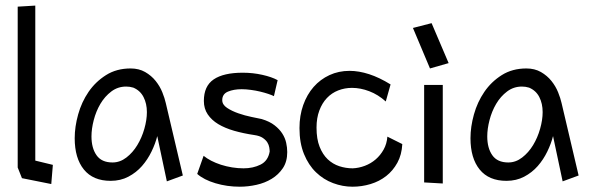

<svg xmlns="http://www.w3.org/2000/svg" viewBox="-20 -666 2179 704"><path d="M44.9 -51.8V-641.6L109.4 -645.5V-77.1L173.8 -61.5L168 8.8L60.5 -12.7Z M587.9 -288.1 650.4 -22.5 591.8 -1 556.6 -167Q549.8 -139.6 535.6 -110.4Q521.5 -81.1 500.5 -57.1Q479.5 -33.2 450.7 -18.1Q421.9 -2.9 385.7 -2.9Q321.3 -2.9 287.6 -44.4Q253.9 -85.9 253.9 -159.2Q253.9 -201.2 266.6 -246.6Q279.3 -292 304.7 -329.1Q330.1 -366.2 368.7 -390.6Q407.2 -415 459 -415Q489.3 -415 512.2 -401.9Q535.2 -388.7 550.8 -369.1Q566.4 -349.6 575.2 -327.6Q584 -305.7 587.9 -288.1ZM468.8 -344.7Q461.9 -346.7 455.6 -347.7Q449.2 -348.6 442.4 -348.6Q412.1 -348.6 388.2 -330.6Q364.3 -312.5 348.1 -285.2Q332 -257.8 323.7 -225.6Q315.4 -193.4 315.4 -166Q315.4 -123 334 -96.7Q352.5 -70.3 392.6 -70.3Q419.9 -70.3 443.4 -88.4Q466.8 -106.4 483.4 -133.8Q500 -161.1 509.3 -193.8Q518.6 -226.6 518.6 -254.9Q518.6 -286.1 506.3 -310.1Q494.1 -334 468.8 -344.7Z M998 -372.1 984.4 -313.5Q976.6 -317.4 963.4 -321.8Q950.2 -326.2 934.1 -330.1Q918 -334 899.9 -336.4Q881.8 -338.9 866.2 -338.9Q836.9 -338.9 815.9 -330.1Q794.9 -321.3 794.9 -298.8Q794.9 -282.2 812.5 -270.5Q830.1 -258.8 854 -250.5Q877.9 -242.2 901.9 -237.3Q925.8 -232.4 939.5 -229.5Q968.8 -220.7 986.8 -206.5Q1004.9 -192.4 1015.1 -176.3Q1025.4 -160.2 1029.3 -142.6Q1033.2 -125 1033.2 -108.4Q1033.2 -73.2 1017.1 -49.3Q1001 -25.4 976.1 -10.3Q951.2 4.9 920.4 11.7Q889.6 18.6 859.4 18.6Q812.5 18.6 770 5.9Q727.5 -6.8 703.1 -28.3L726.6 -94.7Q738.3 -85 754.4 -76.7Q770.5 -68.4 790 -62Q809.6 -55.7 831.1 -52.2Q852.5 -48.8 873 -48.8Q908.2 -48.8 935.5 -62.5Q962.9 -76.2 968.8 -110.4Q968.8 -116.2 967.3 -125.5Q965.8 -134.8 960.4 -143.6Q955.1 -152.3 943.8 -160.2Q932.6 -168 912.1 -170.9Q872.1 -176.8 838.4 -186.5Q804.7 -196.3 780.3 -210.9Q755.9 -225.6 741.7 -246.6Q727.5 -267.6 727.5 -295.9Q727.5 -350.6 763.7 -375Q799.8 -399.4 870.1 -399.4Q907.2 -399.4 941.9 -391.6Q976.6 -383.8 998 -372.1Z M1412.1 -356.4 1394.5 -293.9Q1366.2 -319.3 1334 -331.5Q1301.8 -343.8 1270.5 -343.8Q1244.1 -343.8 1220.2 -334.5Q1196.3 -325.2 1178.7 -306.6Q1161.1 -288.1 1150.9 -260.7Q1140.6 -233.4 1140.6 -198.2Q1140.6 -156.2 1151.9 -127.9Q1163.1 -99.6 1181.6 -82Q1200.2 -64.5 1224.1 -56.6Q1248 -48.8 1273.4 -48.8Q1295.9 -49.8 1317.9 -58.1Q1339.8 -66.4 1357.4 -81.5Q1375 -96.7 1386.7 -117.7Q1398.4 -138.7 1400.4 -165L1455.1 -137.7Q1453.1 -98.6 1437 -69.3Q1420.9 -40 1396 -20.5Q1371.1 -1 1338.9 8.8Q1306.6 18.6 1272.5 18.6Q1236.3 18.6 1201.2 5.4Q1166 -7.8 1138.7 -34.2Q1111.3 -60.5 1094.7 -101.1Q1078.1 -141.6 1078.1 -196.3Q1078.1 -242.2 1091.8 -280.8Q1105.5 -319.3 1129.9 -347.2Q1154.3 -375 1188 -390.6Q1221.7 -406.2 1261.7 -406.2Q1295.9 -406.2 1333.5 -394Q1371.1 -381.8 1412.1 -356.4Z M1535.2 2.9V-354.5H1603.5V6.8ZM1625 -434.6 1556.6 -415 1494.1 -563.5 1562.5 -581.1Z M2039.1 -288.1 2101.6 -22.5 2043 -1 2007.8 -167Q2001 -139.6 1986.8 -110.4Q1972.7 -81.1 1951.7 -57.1Q1930.7 -33.2 1901.9 -18.1Q1873 -2.9 1836.9 -2.9Q1772.5 -2.9 1738.8 -44.4Q1705.1 -85.9 1705.1 -159.2Q1705.1 -201.2 1717.8 -246.6Q1730.5 -292 1755.9 -329.1Q1781.2 -366.2 1819.8 -390.6Q1858.4 -415 1910.2 -415Q1940.4 -415 1963.4 -401.9Q1986.3 -388.7 2002 -369.1Q2017.6 -349.6 2026.4 -327.6Q2035.2 -305.7 2039.1 -288.1ZM1919.9 -344.7Q1913.1 -346.7 1906.7 -347.7Q1900.4 -348.6 1893.6 -348.6Q1863.3 -348.6 1839.4 -330.6Q1815.4 -312.5 1799.3 -285.2Q1783.2 -257.8 1774.9 -225.6Q1766.6 -193.4 1766.6 -166Q1766.6 -123 1785.2 -96.7Q1803.7 -70.3 1843.8 -70.3Q1871.1 -70.3 1894.5 -88.4Q1918 -106.4 1934.6 -133.8Q1951.2 -161.1 1960.4 -193.8Q1969.7 -226.6 1969.7 -254.9Q1969.7 -286.1 1957.5 -310.1Q1945.3 -334 1919.9 -344.7Z"/></svg>

Font: Poor Story
Style: Regular
Weight: 400
Designer: YoonDesign Inc.
Foundry: YoonDesign Inc.
Version: Version 3.00